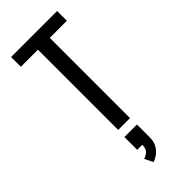

<svg xmlns="http://www.w3.org/2000/svg" viewBox="-303 -746 1056 1056"><g transform="rotate(-45 225.0 -218.5)"><path d="M179 0V-624H46V-700H404V-624H271V0ZM175.5 151.5V52H273V151.5Q273 187 258.5 210.2Q244 233.5 224.8 246.2Q205.5 259 191.5 263L167.5 213.5Q182.5 210 198.8 196.8Q215 183.5 215 151.5Z"/></g></svg>

Font: Trispace Condensed
Style: Regular
Weight: 400
Width: 3
Designer: Tyler Finck
Foundry: Etcetera Type Company
Version: Version 1.210; ttfautohint (v1.8.3)